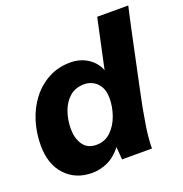

<svg xmlns="http://www.w3.org/2000/svg" viewBox="-123 -778 860 900"><g transform="rotate(-20 306.5 -328.0)"><path d="M187 12Q105 12 54 -42.5Q3 -97 3 -191Q3 -254 21 -311.5Q39 -369 73.5 -413.5Q108 -458 156.5 -484Q205 -510 266 -510Q314 -510 351.5 -486Q389 -462 405 -421L458 -668H613Q613 -668 607 -641.5Q601 -615 591.5 -571.5Q582 -528 571 -475Q560 -422 548.5 -368.5Q537 -315 527.5 -269Q518 -223 512 -193Q505 -156 497 -105Q489 -54 488 0H339L334 -63Q303 -23 265 -5.5Q227 12 187 12ZM251 -105Q293 -105 322.5 -133.5Q352 -162 367 -204.5Q382 -247 382 -289Q382 -327 368 -349.5Q354 -372 333.5 -382Q313 -392 293 -392Q248 -392 219 -366.5Q190 -341 176 -300.5Q162 -260 162 -216Q162 -170 183.5 -137.5Q205 -105 251 -105Z"/></g></svg>

Font: Atkinson Hyperlegible
Style: Bold Italic
Weight: 700
Italic angle: -12°
Designer: Elliott Scott, Megan Eiswerth, Linus Boman, Theodore Petrosky
Foundry: Braille Institute
Version: Version 1.006; ttfautohint (v1.8.3)